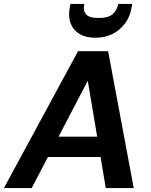

<svg xmlns="http://www.w3.org/2000/svg" viewBox="-42 -962 770 982"><path d="M-22 0 357 -700H511L642 0H499L407 -549L120 0ZM109 -159 163 -263H534L550 -159ZM445 -769Q397 -769 365 -788Q333 -807 319.5 -842Q306 -877 315 -925L318 -942H389Q382 -908 398 -889Q414 -870 463 -870Q511 -870 533.5 -889Q556 -908 563 -942H634L631 -924Q623 -876 597 -841.5Q571 -807 532.5 -788Q494 -769 445 -769Z"/></svg>

Font: DM Sans 18pt
Style: Bold Italic
Weight: 700
Italic angle: -10°
Designer: Colophon Foundry, Jonny Pinhorn
Foundry: Colophon Foundry
Version: Version 4.004;gftools[0.9.30]